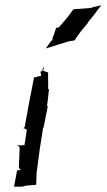

<svg xmlns="http://www.w3.org/2000/svg" viewBox="-20 -704 401 722"><path d="M44 -159C47 -158 52 -153 54 -149L51 -75C52 -71 55 -67 59 -64C54 -65 48 -64 44 -63C41 -42 36 -23 33 -3V-2H63L78 -6C91 -7 104 -8 115 -9L116 -10C117 -28 117 -45 118 -62H121L119 -64L129 -140L142 -223C142 -223 144 -224 144 -225L159 -301C159 -302 160 -303 160 -303V-304C159 -304 158 -304 158 -305C157 -305 157 -306 157 -306V-307C160 -327 162 -347 164 -368L161 -370C162 -391 160 -413 161 -432C153 -432 148 -437 140 -440C138 -437 135 -434 131 -434V-433C134 -433 134 -422 135 -419C125 -418 116 -413 108 -413C101 -373 91 -329 84 -288L73 -227C72 -225 69 -223 67 -222C73 -222 77 -217 81 -217L72 -158H63L59 -157C54 -157 47 -158 44 -160ZM139 -440 143 -449C143 -450 145 -452 145 -453C145 -452 144 -450 145 -449C145 -448 145 -446 146 -445C144 -444 142 -442 140 -440ZM153 -522C162 -525 173 -528 182 -531L224 -544C235 -548 250 -551 260 -552L261 -553C267 -562 276 -576 284 -586L308 -615C308 -616 310 -617 310 -617V-619L335 -650C343 -661 352 -674 361 -684H360C348 -682 335 -678 323 -675L322 -674C301 -673 277 -670 256 -669C249 -659 240 -648 233 -638L202 -602C200 -600 194 -599 191 -600V-599C187 -588 183 -573 177 -560C178 -558 177 -554 178 -552C176 -552 175 -553 174 -552C166 -542 160 -533 153 -523ZM145 -453V-456H144C144 -455 145 -454 145 -453ZM147 -444V-445H146Z"/></svg>

Font: Charger Mayhem
Style: Obl
Weight: 400
Designer: Jasper
Foundry: Cannot Into Space Fonts
Version: Version 0.98